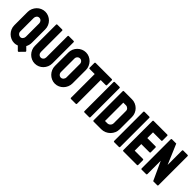

<svg xmlns="http://www.w3.org/2000/svg" viewBox="219 -1878 3113 3113"><g transform="rotate(45 1776.0 -321.5)"><path d="M231 -128Q258 -128 275 -149.5Q292 -171 292 -196V-502Q292 -529 274 -549Q256 -569 230 -569Q201 -569 184 -548.5Q167 -528 167 -502V-196Q167 -165 186.5 -146.5Q206 -128 231 -128ZM300 -4Q266 10 230 10Q189 10 152.5 -6.5Q116 -23 88 -51Q60 -79 44 -116.5Q28 -154 28 -196V-502Q28 -543 44 -580Q60 -617 87 -645.5Q114 -674 151 -690.5Q188 -707 230 -707Q270 -707 306.5 -691Q343 -675 370.5 -647.5Q398 -620 414 -582.5Q430 -545 430 -502V-196Q430 -168 423 -142.5Q416 -117 404 -94L460 -38Q464 -34 464 -28Q464 -23 460 -19L383 59Q378 64 373 64Q368 64 363 59Z M701 10Q660 10 623.5 -6.5Q587 -23 559.5 -51Q532 -79 516 -116.5Q500 -154 500 -196V-682Q500 -696 514 -696H625Q639 -696 639 -682V-196Q639 -167 657 -147.5Q675 -128 701 -128Q727 -128 745 -147.5Q763 -167 763 -196V-682Q763 -696 777 -696H888Q902 -696 902 -682V-196Q902 -153 886 -115.5Q870 -78 843 -50Q816 -22 779.5 -6Q743 10 701 10Z M1162 -128Q1174 -128 1185.5 -133.5Q1197 -139 1205.5 -148.5Q1214 -158 1219 -170.5Q1224 -183 1224 -196V-502Q1224 -531 1206 -550Q1188 -569 1162 -569Q1136 -569 1117.5 -550Q1099 -531 1099 -502V-196Q1099 -167 1117.5 -147.5Q1136 -128 1162 -128ZM1162 10Q1121 10 1084 -6.5Q1047 -23 1019.5 -51Q992 -79 976 -116.5Q960 -154 960 -196V-502Q960 -544 976 -581.5Q992 -619 1020 -647Q1048 -675 1084.5 -691Q1121 -707 1162 -707Q1203 -707 1239 -691Q1275 -675 1302.5 -647Q1330 -619 1346 -581.5Q1362 -544 1362 -502V-196Q1362 -154 1346 -116.5Q1330 -79 1303 -51Q1276 -23 1239.5 -6.5Q1203 10 1162 10Z M1523 0Q1509 0 1509 -14V-558H1392Q1378 -558 1378 -572V-682Q1378 -696 1392 -696H1763Q1777 -696 1777 -682V-572Q1777 -558 1763 -558H1647V-14Q1647 0 1633 0Z M1831 0Q1817 0 1817 -14V-682Q1817 -696 1831 -696H1941Q1955 -696 1955 -682V-14Q1955 0 1941 0Z M2165 -138H2216Q2248 -138 2269.5 -160Q2291 -182 2291 -213V-494Q2291 -521 2271 -539.5Q2251 -558 2224 -558H2165ZM2041 0Q2027 0 2027 -14V-683Q2027 -696 2040 -696H2226Q2268 -696 2305 -680Q2342 -664 2369.5 -636.5Q2397 -609 2413 -572Q2429 -535 2429 -493V-213Q2429 -169 2412.5 -130.5Q2396 -92 2367 -63Q2338 -34 2299.5 -17Q2261 0 2216 0Z M2513 0Q2499 0 2499 -14V-682Q2499 -696 2513 -696H2623Q2637 -696 2637 -682V-14Q2637 0 2623 0Z M2723 0Q2709 0 2709 -14V-682Q2709 -696 2723 -696H3035Q3049 -696 3049 -682V-572Q3049 -558 3035 -558H2846V-427H3035Q3049 -427 3049 -413V-303Q3049 -289 3035 -289H2846V-138H3036Q3050 -138 3050 -123V-14Q3050 0 3036 0Z M3143 0Q3129 0 3129 -14V-682Q3129 -696 3143 -696H3241L3387 -352V-682Q3387 -696 3401 -696H3501Q3515 -696 3515 -682V-14Q3515 0 3501 0H3408L3260 -322V-14Q3260 0 3246 0Z"/></g></svg>

Font: AL Dynamic
Style: Bold
Weight: 700
Version: Version 1.000; ttfautohint (v1.8.2) -l 8 -r 50 -G 200 -x 14 